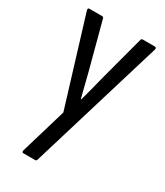

<svg xmlns="http://www.w3.org/2000/svg" viewBox="-168 -725 682 795"><g transform="rotate(30 173.0 -327.5)"><path d="M80 0Q76 0 74.5 -2.5Q73 -5 74 -10L139 -229L12 -644Q9 -655 18 -655H78Q84 -655 86 -650L145 -428Q152 -400 159.5 -370.5Q167 -341 174 -313H176Q184 -341 191.5 -370.5Q199 -400 206 -428L265 -649Q267 -655 272 -655H330Q340 -655 337 -644L144 -6Q142 0 136 0Z"/></g></svg>

Font: Sofia Sans Extra Condensed
Style: Regular
Weight: 400
Designer: Botio Nikoltchev, Ani Petrova
Foundry: lettersoup
Version: Version 4.101